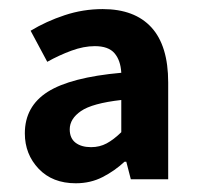

<svg xmlns="http://www.w3.org/2000/svg" viewBox="-20 -832 443 429"><path d="M149.3 -422.5Q97.1 -422.5 66.3 -455Q35.5 -487.5 35.5 -534Q35.5 -594.3 86.6 -626.8Q137.7 -659.2 251 -669.4Q249.5 -697.1 235.9 -713Q222.4 -728.9 191.8 -728.9Q167.1 -728.9 139.6 -718.8Q112.2 -708.7 85.6 -693.9L48.4 -763.3Q83.2 -784.4 124.4 -798Q165.6 -811.7 209.4 -811.7Q280.9 -811.7 318.4 -770.7Q355.8 -729.7 355.8 -647.8V-431.5H272.3L262.2 -470.6H258.2Q236 -450 209.1 -436.3Q182.2 -422.5 149.3 -422.5ZM183.6 -503.2Q202.6 -503.2 218.3 -511.6Q234.1 -520.1 251 -536.6V-608.6Q186.2 -601.2 161 -583.9Q135.8 -566.6 135.8 -543Q135.8 -523.2 148.7 -513.2Q161.7 -503.2 183.6 -503.2Z"/></svg>

Font: Noto Sans TC
Style: Regular
Weight: 100
Designer: Ryoko NISHIZUKA 西塚涼子 (kana, bopomofo & ideographs); Paul D. Hunt (Latin, Greek & Cyrillic); Sandoll Communications 산돌커뮤니
Foundry: Adobe
Version: Version 2.004;hotconv 1.0.118;makeotfexe 2.5.65603